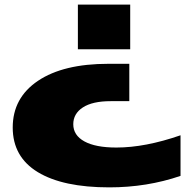

<svg xmlns="http://www.w3.org/2000/svg" viewBox="-20 -790 835 833"><path d="M763.2 -26.9Q617.7 22.9 454.1 22.9Q252.9 22.9 144 -43.2Q35.2 -109.4 35.2 -236.8Q35.2 -365.7 145 -439.5Q254.9 -513.2 450.2 -513.2H541V-351.1H460Q381.3 -351.1 339.6 -324Q297.9 -296.9 297.9 -251Q297.9 -203.1 346.2 -176.5Q394.5 -149.9 484.9 -149.9Q609.9 -149.9 763.2 -203.1ZM544.9 -576.2H317.9V-770H544.9Z"/></svg>

Font: Mattone
Style: Bold
Weight: 700
Width: 6
Designer: Nunzio Mazzaferro
Foundry: Collletttivo
Version: Version 2.000;Glyphs 3.2 (3217)